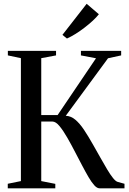

<svg xmlns="http://www.w3.org/2000/svg" viewBox="-20 -1018 698 1038"><path d="M22 0V-24.5L93 -39V-703.5L22.5 -718.5V-743H283V-718.5L203 -703.5V-396H291.5L499 -703L417.5 -718.5V-743H635V-718.5L564 -703L335.5 -392Q363 -391 386.8 -371.2Q410.5 -351.5 433.8 -316.8Q457 -282 483 -236Q503.5 -200 523 -165.2Q542.5 -130.5 559.5 -102Q576.5 -73.5 591 -55.5Q605.5 -37.5 616.5 -34.5L653 -24.5V0H518Q504.5 0 489.8 -16.2Q475 -32.5 458.8 -60.2Q442.5 -88 424.2 -123Q406 -158 386 -196Q366 -235 344.2 -273Q322.5 -311 302 -336Q281.5 -361 263 -361H203V-39L279 -24V0ZM341.5 -810 317.5 -829.5 448.5 -997.5 514.5 -941Q502 -925 481.8 -906.2Q461.5 -887.5 437.5 -869Q413.5 -850.5 388.8 -835Q364 -819.5 342.5 -810Z"/></svg>

Font: Merriweather 120pt
Style: Regular
Weight: 400
Version: Version 2.100